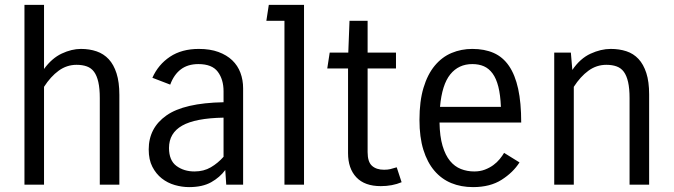

<svg xmlns="http://www.w3.org/2000/svg" viewBox="-20 -755 2754 785"><path d="M80 0V-735H160V-473Q192 -517 232.5 -536Q273 -555 311 -555Q346 -555 375 -545Q404 -535 424.5 -513Q445 -491 456.5 -455Q468 -419 468 -367V0H388V-354Q388 -393 382 -419.5Q376 -446 364.5 -461.5Q353 -477 335 -483.5Q317 -490 293 -490Q253 -490 220 -466Q187 -442 160 -400V0Z M905 0 901 -60Q879 -30 843.5 -10Q808 10 753 10Q724 10 694.5 1.5Q665 -7 641.5 -25.5Q618 -44 603 -73Q588 -102 588 -144Q588 -232 660.5 -283Q733 -334 894 -337V-382Q894 -430 870.5 -461.5Q847 -493 791 -493Q748 -493 719.5 -471.5Q691 -450 676 -409L603 -437Q627 -491 675 -523Q723 -555 793 -555Q839 -555 873 -542.5Q907 -530 929.5 -508.5Q952 -487 963 -457.5Q974 -428 974 -394V0ZM775 -54Q813 -54 842 -71Q871 -88 894 -114V-274Q779 -272 725 -241.5Q671 -211 671 -150Q671 -99 701.5 -76.5Q732 -54 775 -54Z M1143 -670H1069L1079 -735H1223V0H1143Z M1622 -10Q1584 6 1537 6Q1471 6 1437 -30Q1403 -66 1403 -129V-475H1318L1328 -540H1404L1409 -670H1483V-540H1599V-475H1483V-133Q1483 -93 1501 -77Q1519 -61 1550 -61Q1565 -61 1575.5 -63.5Q1586 -66 1602 -71Z M2104 -91Q2078 -50 2031 -20Q1984 10 1914 10Q1865 10 1825 -6.5Q1785 -23 1756 -57Q1727 -91 1711 -142.5Q1695 -194 1695 -265Q1695 -341 1711.5 -396Q1728 -451 1757.5 -486.5Q1787 -522 1826.5 -538.5Q1866 -555 1911 -555Q1961 -555 1998.5 -538.5Q2036 -522 2061 -485.5Q2086 -449 2098.5 -392Q2111 -335 2111 -254H1777Q1778 -197 1789.5 -158.5Q1801 -120 1820 -97Q1839 -74 1864.5 -64Q1890 -54 1919 -54Q1943 -54 1962.5 -61.5Q1982 -69 1997 -80Q2012 -91 2023 -104.5Q2034 -118 2041 -130ZM1911 -493Q1855 -493 1821 -451Q1787 -409 1779 -318H2028Q2026 -367 2017.5 -400.5Q2009 -434 1994 -454.5Q1979 -475 1958.5 -484Q1938 -493 1911 -493Z M2246 0V-540H2314L2320 -469Q2352 -516 2394.5 -535.5Q2437 -555 2477 -555Q2512 -555 2541 -545.5Q2570 -536 2590.5 -514Q2611 -492 2622.5 -456.5Q2634 -421 2634 -369V0H2554V-354Q2554 -393 2548 -419.5Q2542 -446 2530.5 -461.5Q2519 -477 2501 -483.5Q2483 -490 2459 -490Q2419 -490 2386 -466Q2353 -442 2326 -400V0Z"/></svg>

Font: Carrois Gothic
Style: Regular
Weight: 400
Designer: Ralph du Carrois
Foundry: Ralph du Carrois
Version: Version 1.001